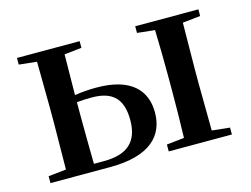

<svg xmlns="http://www.w3.org/2000/svg" viewBox="-78 -654 1019 781"><g transform="rotate(-15 431.5 -263.5)"><path d="M46 0H297C468 0 531 -72 531 -168C531 -262 471 -327 327 -327C297 -327 266 -325 235 -320L237 -491L310 -499V-527H46V-499L121 -491L123 -296V-232L121 -37L46 -29ZM235 -290C254 -292 275 -293 298 -293C383 -293 426 -256 426 -164C426 -71 376 -30 279 -30H237C236 -87 235 -175 235 -232ZM544 -499 618 -491C620 -435 621 -351 621 -296V-232C621 -177 620 -93 618 -37L544 -29V0H810V-29L735 -37L733 -232V-296L735 -491L810 -499V-527H544Z"/></g></svg>

Font: GenKiMin2 TW SB
Style: Regular
Weight: 600
Version: Version 2.100;PS 2.1;hotconv 16.6.51;makeotf.lib2.5.65220 DE